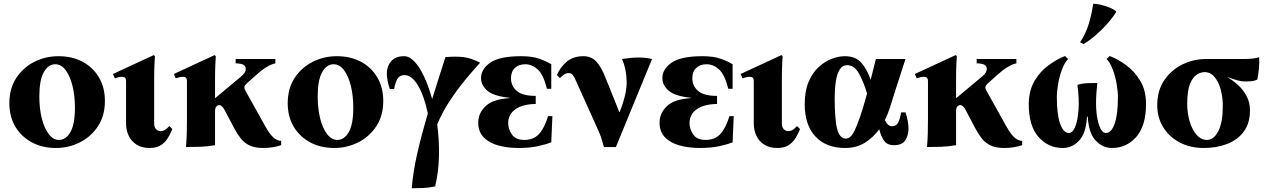

<svg xmlns="http://www.w3.org/2000/svg" viewBox="-20 -775 6748 1025"><path d="M292 -475Q365 -475 420.5 -445.5Q476 -416 508 -362Q540 -308 540 -236Q540 -157 503 -101Q466 -45 406.5 -15Q347 15 278 15Q206 15 150 -15Q94 -45 62 -98.5Q30 -152 30 -224Q30 -303 67 -359Q104 -415 163.5 -445Q223 -475 292 -475ZM295 -28Q332 -28 356 -70Q380 -112 380 -200Q380 -264 367 -316.5Q354 -369 330.5 -400.5Q307 -432 275 -432Q238 -432 214 -390Q190 -348 190 -260Q190 -196 203 -143.5Q216 -91 240 -59.5Q264 -28 295 -28Z M884 -102 900 -86Q890 -61 876 -38Q862 -15 839 0Q816 15 778 15Q736 15 708 -3.5Q680 -22 666.5 -51.5Q653 -81 653 -115V-340Q653 -355 647.5 -360Q642 -365 631 -365Q623 -365 613.5 -363Q604 -361 593 -357L583 -380L801 -481L807 -475Q806 -460 804.5 -428.5Q803 -397 803 -349V-115Q803 -96 813 -85.5Q823 -75 837 -75Q850 -75 860.5 -81.5Q871 -88 884 -102Z M1386 15Q1342 15 1313.5 2Q1285 -11 1266 -35Q1247 -59 1230 -91L1179 -188Q1165 -214 1151 -214Q1141 -214 1134.5 -206Q1128 -198 1128 -180V0Q1089 7 1050.5 8.5Q1012 10 973 10Q976 -28 977 -62.5Q978 -97 978 -135V-340Q978 -355 972.5 -360Q967 -365 956 -365Q948 -365 938.5 -363Q929 -361 918 -357L908 -380L1126 -481L1132 -475Q1131 -460 1129.5 -428.5Q1128 -397 1128 -349V-252H1130L1264 -364Q1281 -378 1286.5 -387.5Q1292 -397 1292 -407Q1292 -421 1280.5 -428.5Q1269 -436 1238 -437V-460H1450V-437Q1428 -432 1403 -417Q1378 -402 1348 -375L1299 -331Q1287 -321 1285 -312.5Q1283 -304 1289 -293L1395 -103Q1422 -55 1442 -39Q1462 -23 1481 -23V0Q1461 7 1436.5 11Q1412 15 1386 15Z M1778 -475Q1851 -475 1906.5 -445.5Q1962 -416 1994 -362Q2026 -308 2026 -236Q2026 -157 1989 -101Q1952 -45 1892.5 -15Q1833 15 1764 15Q1692 15 1636 -15Q1580 -45 1548 -98.5Q1516 -152 1516 -224Q1516 -303 1553 -359Q1590 -415 1649.5 -445Q1709 -475 1778 -475ZM1781 -28Q1818 -28 1842 -70Q1866 -112 1866 -200Q1866 -264 1853 -316.5Q1840 -369 1816.5 -400.5Q1793 -432 1761 -432Q1724 -432 1700 -390Q1676 -348 1676 -260Q1676 -196 1689 -143.5Q1702 -91 1726 -59.5Q1750 -28 1781 -28Z M2178 230Q2185 145 2206 51Q2227 -43 2264 -169Q2244 -265 2211 -319.5Q2178 -374 2139 -374Q2114 -374 2102.5 -355.5Q2091 -337 2084 -300H2061Q2053 -323 2049 -345.5Q2045 -368 2045 -383Q2045 -421 2068 -448Q2091 -475 2138 -475Q2166 -475 2193.5 -445.5Q2221 -416 2245 -364Q2269 -312 2287 -246Q2302 -296 2320 -351.5Q2338 -407 2358 -470Q2412 -475 2454.5 -470Q2497 -465 2543 -440Q2462 -351 2416 -287Q2370 -223 2347.5 -180.5Q2325 -138 2314 -111Q2325 -30 2323.5 55.5Q2322 141 2303 220Q2272 227 2241 228.5Q2210 230 2178 230Z M2700 -251V-253Q2614 -262 2581 -291.5Q2548 -321 2548 -358Q2548 -406 2597.5 -440.5Q2647 -475 2762 -475Q2821 -475 2859 -461.5Q2897 -448 2923 -432V-301H2900Q2881 -377 2850.5 -404.5Q2820 -432 2784 -432Q2750 -432 2729 -412.5Q2708 -393 2708 -357Q2708 -316 2739 -289.5Q2770 -263 2840 -263V-220Q2771 -219 2732 -192Q2693 -165 2693 -117Q2693 -86 2713 -57Q2733 -28 2779 -28Q2829 -28 2858 -60Q2887 -92 2906 -155H2929L2923 -15Q2898 -5 2853.5 5Q2809 15 2748 15Q2689 15 2640 1.5Q2591 -12 2562 -42Q2533 -72 2533 -120Q2533 -171 2572.5 -208.5Q2612 -246 2700 -251Z M3204 10Q3197 -16 3191 -35Q3185 -54 3174 -79L3054 -345Q3046 -364 3038 -374.5Q3030 -385 3016 -385Q3003 -385 2993 -378.5Q2983 -372 2969 -358L2953 -374Q2968 -412 3003 -443.5Q3038 -475 3095 -475Q3136 -475 3163 -447Q3190 -419 3215 -354L3286 -177H3288Q3327 -274 3325.5 -340.5Q3324 -407 3301 -460Q3351 -468 3388.5 -468Q3426 -468 3461 -460L3268 10Z M3668 -251V-253Q3582 -262 3549 -291.5Q3516 -321 3516 -358Q3516 -406 3565.5 -440.5Q3615 -475 3730 -475Q3789 -475 3827 -461.5Q3865 -448 3891 -432V-301H3868Q3849 -377 3818.5 -404.5Q3788 -432 3752 -432Q3718 -432 3697 -412.5Q3676 -393 3676 -357Q3676 -316 3707 -289.5Q3738 -263 3808 -263V-220Q3739 -219 3700 -192Q3661 -165 3661 -117Q3661 -86 3681 -57Q3701 -28 3747 -28Q3797 -28 3826 -60Q3855 -92 3874 -155H3897L3891 -15Q3866 -5 3821.5 5Q3777 15 3716 15Q3657 15 3608 1.5Q3559 -12 3530 -42Q3501 -72 3501 -120Q3501 -171 3540.5 -208.5Q3580 -246 3668 -251Z M4235 -102 4251 -86Q4241 -61 4227 -38Q4213 -15 4190 0Q4167 15 4129 15Q4087 15 4059 -3.5Q4031 -22 4017.5 -51.5Q4004 -81 4004 -115V-340Q4004 -355 3998.5 -360Q3993 -365 3982 -365Q3974 -365 3964.5 -363Q3955 -361 3944 -357L3934 -380L4152 -481L4158 -475Q4157 -460 4155.5 -428.5Q4154 -397 4154 -349V-115Q4154 -96 4164 -85.5Q4174 -75 4188 -75Q4201 -75 4211.5 -81.5Q4222 -88 4235 -102Z M4753 0Q4716 0 4699.5 -24Q4683 -48 4674 -85Q4642 -41 4597 -13Q4552 15 4492 15Q4390 15 4333 -46.5Q4276 -108 4276 -219Q4276 -289 4296.5 -337.5Q4317 -386 4350 -416.5Q4383 -447 4420 -461Q4457 -475 4490 -475Q4549 -475 4580 -438Q4611 -401 4628 -349Q4641 -399 4656 -460H4814Q4784 -369 4761.5 -298Q4739 -227 4731 -201Q4720 -166 4704 -134Q4719 -101 4742 -101Q4762 -101 4772.5 -116.5Q4783 -132 4791 -175H4814Q4822 -152 4826 -129Q4830 -106 4830 -88Q4830 -54 4813.5 -27Q4797 0 4753 0ZM4436 -250Q4436 -136 4449.5 -85.5Q4463 -35 4496 -35Q4507 -35 4518.5 -44Q4530 -53 4542.5 -78.5Q4555 -104 4571.5 -151.5Q4588 -199 4609 -276Q4589 -342 4564.5 -384.5Q4540 -427 4502 -427Q4477 -427 4462.5 -403.5Q4448 -380 4442 -340Q4436 -300 4436 -250Z M5342 15Q5298 15 5269.5 2Q5241 -11 5222 -35Q5203 -59 5186 -91L5135 -188Q5121 -214 5107 -214Q5097 -214 5090.5 -206Q5084 -198 5084 -180V0Q5045 7 5006.5 8.5Q4968 10 4929 10Q4932 -28 4933 -62.5Q4934 -97 4934 -135V-340Q4934 -355 4928.5 -360Q4923 -365 4912 -365Q4904 -365 4894.5 -363Q4885 -361 4874 -357L4864 -380L5082 -481L5088 -475Q5087 -460 5085.5 -428.5Q5084 -397 5084 -349V-252H5086L5220 -364Q5237 -378 5242.5 -387.5Q5248 -397 5248 -407Q5248 -421 5236.5 -428.5Q5225 -436 5194 -437V-460H5406V-437Q5384 -432 5359 -417Q5334 -402 5304 -375L5255 -331Q5243 -321 5241 -312.5Q5239 -304 5245 -293L5351 -103Q5378 -55 5398 -39Q5418 -23 5437 -23V0Q5417 7 5392.5 11Q5368 15 5342 15Z M5904 -476Q5949 -459 5993.5 -426Q6038 -393 6068 -342.5Q6098 -292 6098 -220Q6098 -103 6046 -44Q5994 15 5916 15Q5867 15 5829.5 -24.5Q5792 -64 5787 -152H5783Q5778 -64 5741 -24.5Q5704 15 5654 15Q5576 15 5524 -44Q5472 -103 5472 -220Q5473 -292 5502.5 -342.5Q5532 -393 5577 -426Q5622 -459 5666 -476L5682 -460Q5663 -440 5649.5 -404Q5636 -368 5629 -328Q5622 -288 5622 -255Q5622 -164 5639.5 -114.5Q5657 -65 5686 -65Q5706 -65 5719.5 -97Q5733 -129 5737.5 -186.5Q5742 -244 5732 -322Q5758 -330 5785 -331Q5812 -332 5838 -332Q5824 -208 5839.5 -136.5Q5855 -65 5884 -65Q5913 -65 5930.5 -114.5Q5948 -164 5948 -255Q5948 -288 5941 -328Q5934 -368 5920.5 -404Q5907 -440 5888 -460ZM5816 -755Q5832 -755 5855 -750Q5878 -745 5901.5 -735.5Q5925 -726 5940 -713Q5922 -683 5893 -650Q5864 -617 5831 -588.5Q5798 -560 5765 -540L5746 -549Q5777 -596 5793 -649.5Q5809 -703 5816 -755Z M6406 15Q6334 15 6278 -14.5Q6222 -44 6190 -95.5Q6158 -147 6158 -214Q6158 -291 6195 -346Q6232 -401 6291.5 -430.5Q6351 -460 6420 -460H6619Q6678 -460 6702 -470Q6704 -440 6701 -410Q6698 -380 6692 -350Q6677 -343 6661 -341.5Q6645 -340 6629 -340Q6607 -340 6581.5 -347.5Q6556 -355 6530 -364Q6561 -347 6589 -321.5Q6617 -296 6635 -262Q6653 -228 6653 -186Q6653 -117 6620 -72.5Q6587 -28 6531 -6.5Q6475 15 6406 15ZM6508 -210Q6508 -257 6496.5 -298Q6485 -339 6463.5 -364.5Q6442 -390 6410 -390Q6391 -390 6369.5 -377Q6348 -364 6333 -327.5Q6318 -291 6318 -220Q6318 -171 6331 -127Q6344 -83 6368 -55.5Q6392 -28 6423 -28Q6460 -28 6484 -75Q6508 -122 6508 -210Z"/></svg>

Font: Bona Nova
Style: Bold
Weight: 700
Designer: Mateusz Machalski
Foundry: Capitalics
Version: Version 4.001; ttfautohint (v1.8.3)